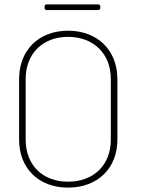

<svg xmlns="http://www.w3.org/2000/svg" viewBox="-20 -848 662 875"><path d="M193 -802H427C433 -802 437 -806 437 -812V-818C437 -824 433 -828 427 -828H193C187 -828 183 -824 183 -818V-812C183 -806 187 -802 193 -802ZM290 7C425 7 515 -81 515 -212V-487C515 -619 425 -708 290 -708C156 -708 67 -619 67 -487V-212C67 -81 156 7 290 7ZM290 -20C174 -20 97 -96 97 -211V-488C97 -603 174 -680 290 -680C407 -680 485 -603 485 -488V-211C485 -96 407 -20 290 -20Z"/></svg>

Font: Barlow Thin
Style: Regular
Weight: 250
Designer: Jeremy Tribby
Foundry: Tribby Type
Version: Version 1.422;hotconv 1.0.109;makeotfexe 2.5.65596